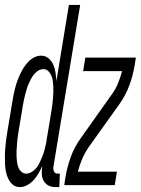

<svg xmlns="http://www.w3.org/2000/svg" viewBox="-40 -755 574 783"><path d="M41 8Q24 8 12.5 -1.5Q1 -11 -6 -25.5Q-13 -40 -16 -55.5Q-19 -71 -19.5 -87Q-20 -103 -20 -119Q-20 -135 -18.5 -151.5Q-17 -168 -15 -184.5Q-13 -201 -10 -218L10 -338Q12 -352 15 -366.5Q18 -381 21.5 -395Q25 -409 30 -423Q35 -437 41.5 -451Q48 -465 56 -478Q64 -491 75 -502.5Q86 -514 99.5 -521Q113 -528 128 -528Q145 -528 158 -517Q171 -506 177.5 -491Q184 -476 186.5 -458.5Q189 -441 190 -424L241 -735H287L178 -76Q177 -71 177.5 -66Q178 -61 179.5 -56.5Q181 -52 185.5 -49.5Q190 -47 195 -47H204L202 8H186Q170 8 157.5 1.5Q145 -5 138 -17.5Q131 -30 130.5 -45.5Q130 -61 132 -76L133 -80Q126 -64 118 -49.5Q110 -35 98.5 -22Q87 -9 72 -0.5Q57 8 41 8ZM67 -47Q77 -47 87 -52.5Q97 -58 105 -66.5Q113 -75 118 -84.5Q123 -94 127 -103.5Q131 -113 135 -123Q139 -133 141.5 -143.5Q144 -154 146.5 -164Q149 -174 150 -184L170 -304Q172 -316 173.5 -328.5Q175 -341 176 -353Q177 -365 177.5 -377Q178 -389 177.5 -400.5Q177 -412 175.5 -424Q174 -436 169.5 -446.5Q165 -457 157 -465Q149 -473 137 -473Q126 -473 116 -467Q106 -461 98.5 -451.5Q91 -442 86 -432.5Q81 -423 76.5 -412.5Q72 -402 69 -391.5Q66 -381 63 -370.5Q60 -360 58 -349.5Q56 -339 54 -329L34 -209Q32 -197 31 -185.5Q30 -174 29 -162Q28 -150 27.5 -138.5Q27 -127 27.5 -116Q28 -105 29.5 -93.5Q31 -82 35 -72Q39 -62 47.5 -54.5Q56 -47 67 -47ZM222 0 227 -33Q234 -74 248.5 -114.5Q263 -155 289 -191L413 -366Q430 -388 440.5 -413.5Q451 -439 458 -465H299L308 -520H514L509 -488Q502 -446 487 -405.5Q472 -365 446 -329L321 -154Q306 -132 295 -106.5Q284 -81 278 -56V-55H437L428 0Z"/></svg>

Font: Iosevka Curly Light
Style: Italic
Weight: 300
Italic angle: -9°
Monospace: yes
Designer: Belleve Invis
Foundry: Belleve Invis
Version: Version 22.1.2; ttfautohint (v1.8.4)